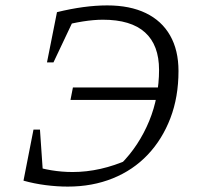

<svg xmlns="http://www.w3.org/2000/svg" viewBox="-20 -684 737 711"><path d="M231 7Q191 7 148.5 1.5Q106 -4 67 -15L92 -73Q169 -47 249 -47Q352 -47 457 -94L426 -75Q461 -110 487.5 -150.5Q514 -191 532.5 -236Q551 -281 560 -329Q569 -377 569 -425Q569 -517 517 -564Q465 -611 361 -611Q294 -611 197 -585L191 -639Q293 -664 377 -664Q461 -664 520 -635.5Q579 -607 610 -552.5Q641 -498 641 -421Q641 -325 611 -246.5Q581 -168 527 -111Q473 -54 397.5 -23.5Q322 7 231 7ZM141 -15H67L104 -204H128ZM154 -453 191 -639H266L178 -453ZM241 -314 250 -360H603L594 -314Z"/></svg>

Font: Piazzolla 8pt ExtraLight
Style: Italic
Weight: 250
Italic angle: -11.3°
Designer: Juan Pablo del Peral
Foundry: Huerta Tipografica
Version: Version 2.001